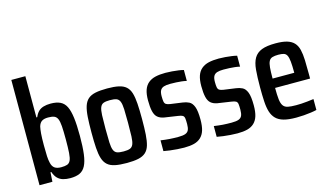

<svg xmlns="http://www.w3.org/2000/svg" viewBox="-86 -1022 2240 1309"><g transform="rotate(-15 1033.5 -367.5)"><path d="M271 8Q243 8 220.5 1.5Q198 -5 182 -21Q166 -37 156 -66H150L146 0H55V-743H154V-452H160Q170 -476 184.5 -490.5Q199 -505 221 -511.5Q243 -518 271 -518Q313 -518 339.5 -505Q366 -492 380.5 -462.5Q395 -433 401.5 -382Q408 -331 408 -254Q408 -177 401.5 -126Q395 -75 379.5 -45.5Q364 -16 337.5 -4Q311 8 271 8ZM230 -80Q257 -80 272.5 -85.5Q288 -91 296 -108Q304 -125 306.5 -160.5Q309 -196 309 -255Q309 -314 306.5 -349Q304 -384 296 -401.5Q288 -419 272.5 -425Q257 -431 230 -431Q202 -431 186 -420.5Q170 -410 163 -385Q159 -367 156.5 -338Q154 -309 154 -255Q154 -205 155.5 -177.5Q157 -150 162 -130Q168 -103 184.5 -91.5Q201 -80 230 -80Z M671 8Q620 8 587 1Q554 -6 534.5 -23.5Q515 -41 505.5 -71Q496 -101 493 -146Q490 -191 490 -255Q490 -319 493 -364Q496 -409 505.5 -439Q515 -469 534.5 -486.5Q554 -504 587 -511Q620 -518 671 -518Q719 -518 751.5 -511Q784 -504 803.5 -486.5Q823 -469 832 -439Q841 -409 844 -364Q847 -319 847 -255Q847 -191 844 -146Q841 -101 832 -71Q823 -41 803.5 -23.5Q784 -6 751.5 1Q719 8 671 8ZM669 -74Q698 -74 714 -80Q730 -86 737.5 -104.5Q745 -123 746.5 -159Q748 -195 748 -255Q748 -315 746.5 -351Q745 -387 737.5 -405.5Q730 -424 714 -430Q698 -436 668 -436Q639 -436 623 -430Q607 -424 599.5 -405.5Q592 -387 590.5 -351Q589 -315 589 -255Q589 -195 590.5 -159Q592 -123 599.5 -104.5Q607 -86 623 -80Q639 -74 669 -74Z M1075 8Q1052 8 1026 6Q1000 4 975 1Q950 -2 931 -6V-82Q946 -80 961.5 -78Q977 -76 992 -75Q1007 -74 1023 -73.5Q1039 -73 1055 -73Q1088 -73 1105 -79.5Q1122 -86 1128.5 -101Q1135 -116 1135 -143Q1135 -170 1133 -183.5Q1131 -197 1121.5 -203Q1112 -209 1089 -212L995 -226Q967 -231 950 -245.5Q933 -260 926 -290Q919 -320 919 -367Q919 -411 929 -440Q939 -469 960 -486.5Q981 -504 1011 -511Q1041 -518 1082 -518Q1104 -518 1128 -516Q1152 -514 1173.5 -511Q1195 -508 1209 -504V-427Q1192 -431 1173.5 -433Q1155 -435 1135.5 -436Q1116 -437 1094 -437Q1066 -437 1049 -431.5Q1032 -426 1024 -412Q1016 -398 1016 -370Q1016 -346 1018.5 -332.5Q1021 -319 1030 -313Q1039 -307 1058 -304L1144 -292Q1168 -289 1188 -279Q1208 -269 1219.5 -239.5Q1231 -210 1231 -148Q1231 -103 1222 -73.5Q1213 -44 1193.5 -25.5Q1174 -7 1145 0.5Q1116 8 1075 8Z M1451 8Q1428 8 1402 6Q1376 4 1351 1Q1326 -2 1307 -6V-82Q1322 -80 1337.5 -78Q1353 -76 1368 -75Q1383 -74 1399 -73.5Q1415 -73 1431 -73Q1464 -73 1481 -79.5Q1498 -86 1504.5 -101Q1511 -116 1511 -143Q1511 -170 1509 -183.5Q1507 -197 1497.5 -203Q1488 -209 1465 -212L1371 -226Q1343 -231 1326 -245.5Q1309 -260 1302 -290Q1295 -320 1295 -367Q1295 -411 1305 -440Q1315 -469 1336 -486.5Q1357 -504 1387 -511Q1417 -518 1458 -518Q1480 -518 1504 -516Q1528 -514 1549.5 -511Q1571 -508 1585 -504V-427Q1568 -431 1549.5 -433Q1531 -435 1511.5 -436Q1492 -437 1470 -437Q1442 -437 1425 -431.5Q1408 -426 1400 -412Q1392 -398 1392 -370Q1392 -346 1394.5 -332.5Q1397 -319 1406 -313Q1415 -307 1434 -304L1520 -292Q1544 -289 1564 -279Q1584 -269 1595.5 -239.5Q1607 -210 1607 -148Q1607 -103 1598 -73.5Q1589 -44 1569.5 -25.5Q1550 -7 1521 0.5Q1492 8 1451 8Z M1866 8Q1812 8 1778 -1.5Q1744 -11 1724 -31Q1704 -51 1694.5 -81.5Q1685 -112 1682.5 -155.5Q1680 -199 1680 -254Q1680 -328 1684.5 -378.5Q1689 -429 1707 -459.5Q1725 -490 1761 -504Q1797 -518 1859 -518Q1909 -518 1940 -508.5Q1971 -499 1989 -479.5Q2007 -460 2014.5 -429Q2022 -398 2023.5 -354.5Q2025 -311 2025 -255V-225H1778Q1778 -174 1781.5 -144Q1785 -114 1796 -98.5Q1807 -83 1828.5 -78.5Q1850 -74 1887 -74Q1905 -74 1924 -75Q1943 -76 1965.5 -78.5Q1988 -81 2011 -84V-7Q1995 -3 1970.5 0.5Q1946 4 1919.5 6Q1893 8 1866 8ZM1931 -271V-291Q1931 -341 1928 -370.5Q1925 -400 1917.5 -414.5Q1910 -429 1895.5 -433.5Q1881 -438 1857 -438Q1832 -438 1815.5 -433Q1799 -428 1791 -412.5Q1783 -397 1780.5 -368Q1778 -339 1778 -291H1950Z"/></g></svg>

Font: Saira Condensed SemiBold
Style: Regular
Weight: 600
Width: 3
Designer: Hector Gatti with collaboration of the Omnibus-Type team
Foundry: Omnibus-Type
Version: Version 1.100